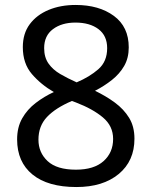

<svg xmlns="http://www.w3.org/2000/svg" viewBox="-20 -744 612 774"><path d="M285 -724Q379 -724 439 -680Q499 -636 499 -553Q499 -510 480.5 -478Q462 -446 431 -421.5Q400 -397 363 -378Q407 -357 443 -330.5Q479 -304 500.5 -269Q522 -234 522 -185Q522 -95 458.5 -42.5Q395 10 288 10Q173 10 111 -40.5Q49 -91 49 -182Q49 -231 69.5 -267Q90 -303 124 -329Q158 -355 197 -373Q145 -403 108.5 -445.5Q72 -488 72 -554Q72 -609 100 -646.5Q128 -684 176 -704Q224 -724 285 -724ZM284 -653Q229 -653 193.5 -626.5Q158 -600 158 -550Q158 -513 175.5 -488Q193 -463 223 -445.5Q253 -428 289 -412Q341 -434 376.5 -465Q412 -496 412 -550Q412 -600 377 -626.5Q342 -653 284 -653ZM135 -181Q135 -129 172 -94.5Q209 -60 286 -60Q359 -60 397.5 -94.5Q436 -129 436 -184Q436 -236 395 -270.5Q354 -305 286 -331L270 -337Q204 -309 169.5 -272.5Q135 -236 135 -181Z"/></svg>

Font: Noto Sans Tifinagh Hawad
Style: Regular
Weight: 400
Designer: JamraPatel
Foundry: JamraPatel LLC
Version: Version 2.006; ttfautohint (v1.8.4.7-5d5b)